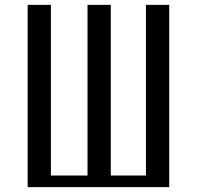

<svg xmlns="http://www.w3.org/2000/svg" viewBox="-20 -780 814 792"><path d="M582 -56H437V-760H341V-56H190V-760H94V-8H678V-760H582Z"/></svg>

Font: LXGW Marker Gothic
Style: Regular
Weight: 400
Version: Version 1.001